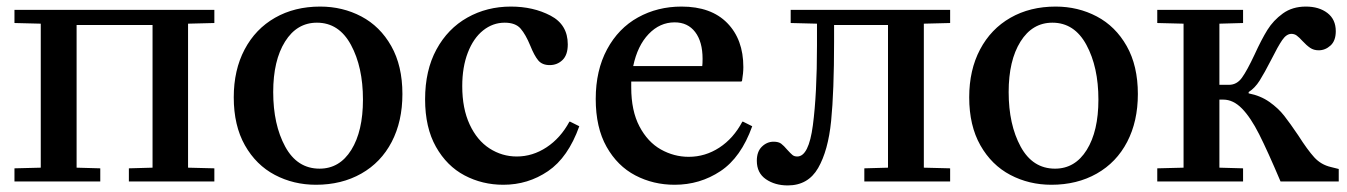

<svg xmlns="http://www.w3.org/2000/svg" viewBox="-20 -552 4098 584"><path d="M632 -482 552 -480V-42L632 -40V0H372V-40L444 -42V-476H213V-42L285 -40V0H24V-40L104 -42V-480L24 -482V-522H632Z M954 -532Q1022 -532 1079 -502Q1136 -472 1170 -412Q1204 -352 1204 -266Q1204 -183 1171.5 -120.5Q1139 -58 1079 -24Q1019 10 941 10Q873 10 816 -20Q759 -50 725 -110Q691 -170 691 -256Q691 -339 724 -401.5Q757 -464 816.5 -498Q876 -532 954 -532ZM952 -39Q1013 -39 1048.5 -96Q1084 -153 1084 -249Q1084 -348 1047.5 -415.5Q1011 -483 944 -483Q883 -483 847 -425.5Q811 -368 811 -272Q811 -173 847.5 -106Q884 -39 952 -39Z M1534 -532Q1602 -532 1654.5 -504.5Q1707 -477 1707 -417Q1707 -385 1691 -369.5Q1675 -354 1652 -354Q1629 -354 1617 -368.5Q1605 -383 1593 -413Q1579 -447 1563.5 -465Q1548 -483 1515 -483Q1479 -483 1449.5 -459.5Q1420 -436 1403 -392Q1386 -348 1386 -290Q1386 -222 1408.5 -173.5Q1431 -125 1469 -100.5Q1507 -76 1552 -76Q1600 -76 1642.5 -104Q1685 -132 1712 -182H1714L1742 -168Q1708 -73 1647 -31.5Q1586 10 1511 10Q1447 10 1393 -18.5Q1339 -47 1306 -105.5Q1273 -164 1273 -250Q1273 -338 1307.5 -401.5Q1342 -465 1401.5 -498.5Q1461 -532 1534 -532Z M2075 -75Q2125 -75 2168 -103Q2211 -131 2238 -182H2240L2268 -168Q2234 -73 2171.5 -31.5Q2109 10 2032 10Q1967 10 1912.5 -18.5Q1858 -47 1825 -105.5Q1792 -164 1792 -251Q1792 -338 1826.5 -402Q1861 -466 1920.5 -499Q1980 -532 2053 -532Q2143 -532 2192 -482Q2241 -432 2241 -348Q2241 -330 2237 -306L2235 -304H1900V-286Q1900 -215 1925 -167.5Q1950 -120 1990 -97.5Q2030 -75 2075 -75ZM2116 -351Q2117 -358 2117 -373Q2117 -425 2094.5 -454.5Q2072 -484 2032 -484Q1987 -484 1953 -448.5Q1919 -413 1906 -351Z M2282 -63Q2282 -91 2297.5 -106Q2313 -121 2333 -121Q2348 -121 2356 -115Q2364 -109 2375 -96Q2385 -85 2390.5 -80.5Q2396 -76 2405 -76Q2440 -76 2452.5 -171Q2465 -266 2465 -414V-480L2385 -482V-522H2870V-482L2790 -480V-42L2870 -40V0H2609V-40L2681 -42V-476H2517V-426Q2517 -274 2508 -184Q2499 -94 2468.5 -41Q2438 12 2376 12Q2337 12 2309.5 -7Q2282 -26 2282 -63Z M3191 -532Q3259 -532 3316 -502Q3373 -472 3407 -412Q3441 -352 3441 -266Q3441 -183 3408.5 -120.5Q3376 -58 3316 -24Q3256 10 3178 10Q3110 10 3053 -20Q2996 -50 2962 -110Q2928 -170 2928 -256Q2928 -339 2961 -401.5Q2994 -464 3053.5 -498Q3113 -532 3191 -532ZM3189 -39Q3250 -39 3285.5 -96Q3321 -153 3321 -249Q3321 -348 3284.5 -415.5Q3248 -483 3181 -483Q3120 -483 3084 -425.5Q3048 -368 3048 -272Q3048 -173 3084.5 -106Q3121 -39 3189 -39Z M3580 -42V-480L3500 -482V-522H3761V-482L3689 -480V-294H3718Q3742 -294 3757.5 -315.5Q3773 -337 3796 -386Q3817 -432 3835 -461Q3853 -490 3882 -511Q3911 -532 3952 -532Q3992 -532 4017.5 -512.5Q4043 -493 4043 -457Q4043 -428 4027 -413.5Q4011 -399 3991 -399Q3976 -399 3965 -406.5Q3954 -414 3942 -427Q3931 -439 3924 -444Q3917 -449 3908 -449Q3893 -449 3880 -430Q3867 -411 3847 -371Q3826 -330 3811.5 -307Q3797 -284 3778 -272V-268Q3814 -261 3841 -242Q3868 -223 3886 -200Q3904 -177 3929 -140Q3957 -96 3977.5 -73.5Q3998 -51 4028 -44L4052 -38V0H3875Q3836 -92 3810 -143.5Q3784 -195 3757.5 -222Q3731 -249 3701 -249H3689V-42L3761 -40V0H3500V-40Z"/></svg>

Font: Minipax
Style: Bold
Weight: 500
Designer: Raphaël Ronot, Igor Stepanchenko (Cyrillic)
Foundry: steppetype
Version: Version 1.002